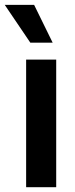

<svg xmlns="http://www.w3.org/2000/svg" viewBox="-49 -778 313 798"><path d="M59.6 -530.3H184.6V0H59.6ZM-29.3 -757.8H92.8L169.9 -600.6H77.1Z"/></svg>

Font: Pretendard JP SemiBold
Style: Regular
Weight: 600
Designer: Base glyphs from Inter by Rasmus Andersson; Hangeul glyphs from Noto Sans CJK(Source Han Sans) by Jang Soo-young and Kan
Foundry: Kil Hyung-jin
Version: Version 1.309